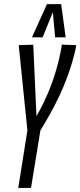

<svg xmlns="http://www.w3.org/2000/svg" viewBox="-20 -922 394 942"><path d="M69.7 0 114.4 -282.1 71.9 -700.4 143.2 -702.8 158.9 -352.1Q178.8 -386.3 196.4 -423.1Q214 -459.9 228.9 -498.8Q243.8 -537.7 255.9 -579.4Q268.1 -621.2 277.1 -666.1Q279.1 -675.2 280.7 -684.8Q282.4 -694.4 283.4 -703.1L354.1 -700.4Q352.5 -690.6 350.5 -680.4Q348.5 -670.1 345.9 -659.7Q334.8 -616 320.9 -575.2Q307.1 -534.4 291 -496.1Q275 -457.8 256.5 -421.4Q238.1 -385 218.6 -350.4Q199 -315.7 178.2 -282.1L132.1 0ZM136.9 -738.8 210.4 -901.7H280.1L302.1 -738.8H250.5L239.2 -861.8L189.1 -738.8Z"/></svg>

Font: Georama ExtraCondensed Thin
Style: Italic
Weight: 100
Width: 2
Italic angle: -9°
Designer: Jean-Baptiste Levee
Foundry: Production Type
Version: Version 1.001